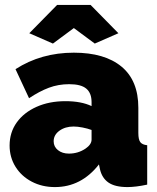

<svg xmlns="http://www.w3.org/2000/svg" viewBox="-20 -750 639 780"><path d="M19 -159Q19 -212 48 -252.5Q77 -293 128.5 -316Q180 -339 246 -339Q310 -339 352 -319V-335Q352 -372 330.5 -390Q309 -408 261 -408Q217 -408 178.5 -393.5Q140 -379 98 -351L43 -469Q147 -536 280 -536Q405 -536 473.5 -479.5Q542 -423 542 -312V-210Q542 -183 550 -172.5Q558 -162 578 -160V0Q555 5 534.5 7.5Q514 10 498 10Q447 10 420.5 -8.5Q394 -27 386 -63L382 -82Q310 10 203 10Q151 10 109 -12Q67 -34 43 -72.5Q19 -111 19 -159ZM327 -146Q352 -163 352 -183V-222Q336 -228 315.5 -232Q295 -236 279 -236Q245 -236 221.5 -219Q198 -202 198 -176Q198 -154 215.5 -140Q233 -126 260 -126Q297 -126 327 -146ZM99 -615 212 -730H348L461 -615L365 -573L280 -636L195 -573Z"/></svg>

Font: Raleway Black
Style: Regular
Weight: 900
Designer: Matt McInerney, Pablo Impallari, Rodrigo Fuenzalida
Foundry: Matt McInerney, Pablo Impallari, Rodrigo Fuenzalida
Version: Version 4.026